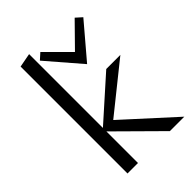

<svg xmlns="http://www.w3.org/2000/svg" viewBox="-213 -806 894 894"><g transform="rotate(-45 234.0 -358.5)"><path d="M457 0H362L152 -208V0H83V-704L152 -717V-231L357 -414H450L212 -223ZM452 -660 310 -493 166 -660 196 -687 310 -573 422 -687Z"/></g></svg>

Font: EauTestInfant
Style: Regular
Weight: 400
Designer: Christian Thalmann (Catharsis Fonts)
Version: Version 0.001;PS 000.001;hotconv 1.0.88;makeotf.lib2.5.64775